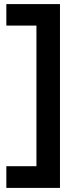

<svg xmlns="http://www.w3.org/2000/svg" viewBox="-20 -727 383 938"><path d="M273 191H11V85H158V-602H11V-707H273Z"/></svg>

Font: Hind Kochi SemiBold
Style: Regular
Weight: 600
Designer: Dhruvi Tolia
Foundry: Indian Type Foundry
Version: Version 0.702;PS 1.0;hotconv 1.0.81;makeotf.lib2.5.63406